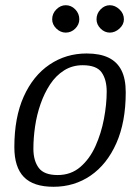

<svg xmlns="http://www.w3.org/2000/svg" viewBox="-20 -707 535 736"><path d="M185 9Q108 9 71.5 -28.5Q35 -66 35 -143Q35 -257 71 -337Q107 -417 170 -459.5Q233 -502 312 -502Q363 -502 396 -486Q429 -470 445.5 -437.5Q462 -405 462 -353Q462 -239 426 -158Q390 -77 327.5 -34Q265 9 185 9ZM201 -36Q252 -36 288 -67Q324 -98 346 -147Q368 -196 378.5 -251.5Q389 -307 389 -356Q389 -402 369.5 -429.5Q350 -457 297 -457Q257 -457 225.5 -437Q194 -417 172 -383.5Q150 -350 135.5 -308.5Q121 -267 114.5 -222.5Q108 -178 108 -137Q108 -91 128.5 -63.5Q149 -36 201 -36ZM401 -582Q381 -582 365.5 -597.5Q350 -613 350 -633Q350 -655 365.5 -671Q381 -687 401 -687Q421 -687 438 -671Q455 -655 455 -633Q455 -613 438 -597.5Q421 -582 401 -582ZM232 -582Q212 -582 196 -597.5Q180 -613 180 -633Q180 -655 196 -671Q212 -687 232 -687Q253 -687 268.5 -671Q284 -655 284 -633Q284 -613 268.5 -597.5Q253 -582 232 -582Z"/></svg>

Font: Manuale Light
Style: Italic
Weight: 300
Italic angle: -11°
Version: Version 1.002